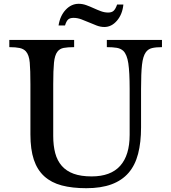

<svg xmlns="http://www.w3.org/2000/svg" viewBox="-20 -980 901 1010"><path d="M722 -310Q722 -231 706.5 -171Q691 -111 656.5 -71Q622 -31 567 -10.5Q512 10 434 10Q360 10 305 -4.5Q250 -19 213 -52.5Q176 -86 158 -140Q140 -194 140 -273V-537Q140 -611 136.5 -651Q133 -691 116 -710Q104 -723 83.5 -727.5Q63 -732 29 -732V-770H370V-732Q336 -732 315 -728Q294 -724 282 -708Q268 -690 264 -650.5Q260 -611 260 -537V-265Q260 -214 270.5 -174.5Q281 -135 305 -107.5Q329 -80 367.5 -66Q406 -52 462 -52Q562 -52 612 -107.5Q662 -163 662 -271V-512Q662 -601 655 -647Q648 -693 629 -712Q615 -725 594 -728.5Q573 -732 542 -732V-770H832V-732Q800 -732 779.5 -727Q759 -722 747 -705Q732 -684 727 -639.5Q722 -595 722 -512ZM288 -846Q296 -897 325.5 -928.5Q355 -960 394 -960Q414 -960 433.5 -953Q453 -946 472.5 -937Q492 -928 511 -921Q530 -914 549 -914Q568 -914 578 -923.5Q588 -933 596 -956H629Q624 -905 595.5 -871.5Q567 -838 529 -838Q509 -838 489 -845.5Q469 -853 448.5 -862Q428 -871 407.5 -878.5Q387 -886 367 -886Q348 -886 338.5 -877.5Q329 -869 322 -846Z"/></svg>

Font: Libre Baskerville
Style: Regular
Weight: 400
Designer: Pablo Impallari, Rodrigo Fuenzalida
Foundry: Pablo Impallari, Rodrigo Fuenzalida
Version: Version 1.000; ttfautohint (v0.93) -l 8 -r 50 -G 200 -x 14 -